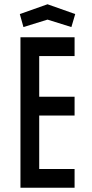

<svg xmlns="http://www.w3.org/2000/svg" viewBox="-20 -881 430 901"><path d="M76 -706H330V-618H164V-427H330V-339H164V-88H330V0H76ZM73 -815 203 -861 333 -815 315 -754 203 -789 90 -754Z"/></svg>

Font: Lineal
Style: Regular
Weight: 400
Designer: Created by Frank Adebiaye with contributions from Anton Moglia & Ariel Martín Pérez
Created by Frank ADEBIAYE with FontF
Foundry: Velvetyne Type Foundry
Version: Version 2.000